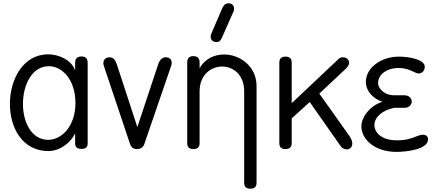

<svg xmlns="http://www.w3.org/2000/svg" viewBox="-20 -903 2638 1163"><path d="M272 -56C170 -56 119 -164 119 -274C119 -387 173 -502 276 -502C357 -502 437 -420 437 -279C437 -139 354 -56 272 -56ZM435 -476C414 -541 333 -574 273 -574C117 -574 40 -418 40 -274C40 -128 116 12 273 12C347 12 411 -43 435 -95V-35C435 -12 448 -1 474 -1C499 -1 511 -12 511 -34V-522C511 -548 499 -561 474 -561C448 -561 435 -548 435 -522Z M688 -512C679 -539 666 -556 644 -556C622 -556 606 -543 606 -521C606 -516 607 -510 609 -504L768 -30C775 -10 789 0 809 0C832 0 847 -10 854 -30L1017 -505C1019 -510 1020 -516 1020 -521C1020 -544 1006 -556 984 -556C963 -556 948 -542 938 -513L812 -133Z M1114 -36C1114 -12 1126 0 1151 0C1177 0 1189 -12 1189 -36V-350C1189 -449 1257 -500 1326 -500C1392 -500 1459 -451 1459 -350V204C1459 228 1471 240 1496 240C1522 240 1534 228 1534 204V-382C1534 -501 1434 -573 1338 -573C1279 -573 1222 -548 1189 -490V-524C1189 -550 1177 -563 1151 -563C1126 -563 1114 -550 1114 -524ZM1396 -837C1397 -840 1398 -844 1398 -847C1398 -870 1387 -883 1363 -883C1345 -883 1334 -870 1327 -855L1260 -699C1258 -695 1256 -685 1256 -682C1256 -663 1267 -648 1293 -648C1313 -648 1321 -667 1328 -683Z M1672 -36C1672 -12 1684 0 1709 0C1735 0 1747 -12 1747 -36V-186L1856 -285L2042 -20C2050 -6 2066 2 2080 2C2098 2 2114 -10 2114 -35C2114 -50 2105 -65 2098 -77C2039 -162 1974 -251 1914 -336L2074 -486C2085 -497 2095 -510 2095 -522C2095 -543 2077 -556 2057 -556C2047 -556 2039 -553 2032 -547L1747 -278V-523C1747 -548 1735 -560 1710 -560C1684 -560 1672 -548 1672 -523Z M2381 17C2443 17 2573 2 2573 -59C2573 -73 2564 -87 2543 -87C2528 -87 2514 -81 2497 -75C2472 -65 2440 -53 2384 -53C2293 -53 2248 -98 2248 -146C2248 -191 2293 -235 2368 -250H2430C2459 -250 2474 -269 2474 -288C2474 -307 2459 -326 2427 -326H2366C2306 -326 2270 -370 2270 -399C2270 -449 2319 -491 2394 -491C2437 -491 2463 -479 2483 -469C2496 -463 2507 -458 2517 -458C2537 -458 2553 -477 2553 -498C2553 -544 2456 -560 2396 -560C2290 -560 2196 -494 2196 -406C2196 -364 2224 -312 2297 -286C2221 -265 2169 -192 2169 -138C2169 -58 2251 17 2381 17Z"/></svg>

Font: Numismatica Pro
Style: Regular
Weight: 400
Designer: Chris Hopkins
Foundry: Edward C. D. Hopkins
Version: Version 2.19D